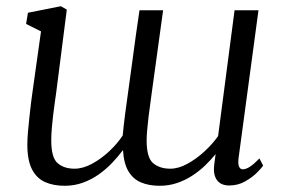

<svg xmlns="http://www.w3.org/2000/svg" viewBox="-20 -588 919 618"><path d="M161 -291Q159 -276 156.2 -257Q153.5 -238 151 -217.2Q148.5 -196.5 146.8 -175.8Q145 -155 145 -136Q145 -80 165.8 -62.5Q186.5 -45 220 -45Q247 -45 276.5 -61Q306 -77 332 -101.5Q358 -126 375 -152Q378 -185 383 -223Q388 -261 393 -296Q399.5 -340.5 405.2 -385Q411 -429.5 417 -472.2Q423 -515 429 -555H505Q492 -461 483 -395Q474 -329 467.8 -284.8Q461.5 -240.5 458.2 -212.5Q455 -184.5 453.5 -167Q452 -149.5 452 -136Q452 -80 473.2 -62.5Q494.5 -45 528 -45Q554.5 -45 583.2 -60.8Q612 -76.5 638 -100.5Q664 -124.5 682 -150L735 -555H812L748 -80Q745.5 -60.5 749.5 -51.8Q753.5 -43 761 -43Q771.5 -43 784.2 -51.2Q797 -59.5 815 -78L827 -55Q823 -48.5 807.8 -33Q792.5 -17.5 769.2 -4.2Q746 9 718 9Q690.5 9 678 -8.8Q665.5 -26.5 669.5 -58L674 -92Q659 -73.5 640 -55.2Q621 -37 598.2 -22.2Q575.5 -7.5 549.5 1.2Q523.5 10 494 10Q459.5 10 434 -0.8Q408.5 -11.5 393.5 -36.5Q378.5 -61.5 376 -104H375Q359.5 -83 340 -62.8Q320.5 -42.5 297 -26Q273.5 -9.5 246.2 0.2Q219 10 188 10Q152 10 125 -2Q98 -14 83 -43Q68 -72 68 -123Q68 -140 70 -163.5Q72 -187 74.8 -212.2Q77.5 -237.5 80.2 -259.5Q83 -281.5 85 -295L112 -487L64 -511L70 -547L176 -568L195 -557Z"/></svg>

Font: Merriweather 7pt Light
Style: Italic
Weight: 300
Italic angle: -7.8°
Designer: Eben Sorkin
Foundry: Eben Sorkin
Version: Version 2.200;gftools[0.9.31]